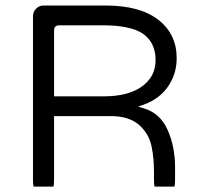

<svg xmlns="http://www.w3.org/2000/svg" viewBox="-20 -696 735 702"><path d="M360.4 -343.8H177.7V-585Q177.7 -597.2 186.5 -601.6Q190.9 -603.5 196.3 -603.5H355.5Q457 -603.5 502.4 -572.8Q548.8 -540.5 548.8 -476.6Q548.8 -414.6 497.6 -378.9Q447.3 -343.8 360.4 -343.8ZM617.7 -13.7Q620.1 -20 620.1 -39.1V-84Q620.1 -160.6 592.3 -222.2Q565.4 -282.2 504.9 -300.3L484.9 -306.2L504.4 -313Q563 -334 594.5 -379.9Q626 -425.8 626 -483.4Q626 -570.8 559.6 -623Q492.7 -675.8 366.2 -675.8H138.7Q123 -675.8 111.8 -664.1Q100.6 -652.3 100.6 -636.7V-39.1Q100.6 -20 103 -13.7H175.3Q177.7 -20 177.7 -39.1V-271.5H385.7Q450.7 -271.5 487.3 -240.2Q523.9 -209 534.2 -160.6Q543 -117.7 543 -68.4V-39.1Q543 -20 545.4 -13.7Z"/></svg>

Font: YuPearl-Light
Style: Light
Weight: 300
Designer: Max Yao
Foundry: Max-Everyday
Version: Version 1.011; ttfautohint (v1.8.3)